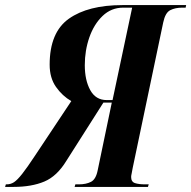

<svg xmlns="http://www.w3.org/2000/svg" viewBox="-67 -734 751 754"><path d="M-47 0 -44 -10H-41Q-25 -10 -12 -18.5Q1 -27 20 -51Q39 -75 70 -122L213 -337Q178 -357 153 -392.5Q128 -428 128 -480Q128 -607 203.5 -660.5Q279 -714 414 -714H664L662 -704H649Q621 -704 601.5 -694Q582 -684 574 -646L454 -74Q452 -61 450 -52.5Q448 -44 448 -39Q448 -20 463 -15Q478 -10 503 -10H517L514 0H226L229 -10H243Q271 -10 290.5 -20Q310 -30 317 -67L372 -331H339L194 -103Q157 -42 107 -21Q57 0 -14 0ZM352 -341H375L452 -704H417Q370 -704 336 -671.5Q302 -639 284 -587.5Q266 -536 266 -478Q266 -419 287.5 -380Q309 -341 352 -341Z"/></svg>

Font: Noto Serif Display ExtraCondensed
Style: Bold Italic
Weight: 700
Width: 2
Italic angle: -12°
Designer: Monotype Design Team
Foundry: Monotype Imaging Inc.
Version: Version 2.009